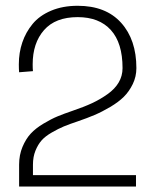

<svg xmlns="http://www.w3.org/2000/svg" viewBox="-20 -662 570 677"><path d="M459.5 -44.4V-4.4H47.4V-81.5Q47.4 -115.7 59.3 -144Q71.3 -172.4 88.4 -190.9Q105.5 -209.5 133.3 -226.1Q161.1 -242.7 182.9 -251.7Q204.6 -260.7 236.3 -271.5Q275.4 -284.7 304.7 -298.3Q334 -312 359.6 -330.3Q385.3 -348.6 398.7 -371.6Q412.1 -394.5 412.1 -421.9Q412.1 -510.7 370.8 -556.2Q329.6 -601.6 253.9 -601.6Q175.3 -601.6 135.3 -555.9Q95.2 -510.3 95.2 -435.1Q95.2 -418.9 96.2 -411.1L47.4 -407.2Q46.4 -417 46.4 -435.1Q46.4 -476.1 58.6 -512.2Q70.8 -548.3 95 -577.6Q119.1 -606.9 160.2 -624.3Q201.2 -641.6 253.9 -641.6Q353 -641.6 407 -581.8Q460.9 -522 460.9 -421.9Q460.9 -392.1 448.2 -365.7Q435.5 -339.4 416.5 -320.6Q397.5 -301.8 368.4 -284.7Q339.4 -267.6 313.5 -256.6Q287.6 -245.6 254.9 -234.4Q224.1 -224.1 204.8 -216.1Q185.5 -208 162.6 -194.8Q139.6 -181.6 126.7 -167Q113.8 -152.3 105 -130.6Q96.2 -108.9 96.2 -81.5V-44.4Z"/></svg>

Font: AzarMehrMonospaced
Style: SansRegular
Weight: 1
Designer: Amin Abedi
Version: Version 1.00